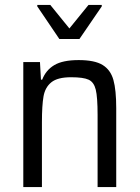

<svg xmlns="http://www.w3.org/2000/svg" viewBox="-20 -763 569 783"><path d="M75 0ZM378 -294Q378 -367 370.5 -397.5Q363 -428 341.5 -438Q320 -448 270 -448Q215 -448 189.5 -427.5Q164 -407 157.5 -370Q151 -333 151 -265V0H75V-510H143L147 -438H152Q167 -477 201.5 -497.5Q236 -518 301 -518Q366 -518 398.5 -498Q431 -478 442.5 -437Q454 -396 454 -322V0H378ZM222 -604 132 -737V-743H185L263 -647L341 -743H395V-737L304 -604Z"/></svg>

Font: Assailand
Style: Regular
Weight: 400
Designer: Hector Gatti with collaboration of the Omnibus-Type team
Foundry: Omnibus-Type
Version: Version 0.072;October 19, 2019;FontCreator 12.0.0.2547 64-bi